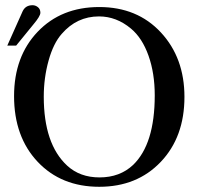

<svg xmlns="http://www.w3.org/2000/svg" viewBox="-20 -703 762 737"><path d="M688 -331Q688 -177 597 -81.5Q506 14 361 14Q215 14 124.5 -82Q34 -178 34 -334Q34 -486 124.5 -581Q215 -676 361 -676Q507 -676 597.5 -578.5Q688 -481 688 -331ZM574 -337Q574 -422 550 -489.5Q526 -557 483 -593Q427 -640 360 -640Q275 -640 217 -573Q185 -537 166.5 -470.5Q148 -404 148 -332Q148 -150 238 -67Q287 -22 362 -22Q440 -22 491 -70Q574 -150 574 -337ZM8 -528 67 -660Q78 -683 105 -683Q116 -683 125.5 -675.5Q135 -668 135 -654Q135 -641 108 -609L42 -528Z"/></svg>

Font: STIX MathJax Alphabets
Style: Regular
Weight: 400
Designer: MicroPress Inc., with final additions and corrections provided by Coen Hoffman, Elsevier (retired)
Version: Version 1.1.1